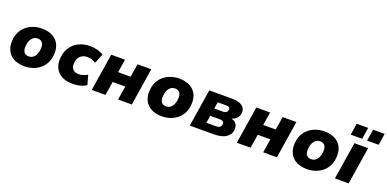

<svg xmlns="http://www.w3.org/2000/svg" viewBox="-8 -1566 4844 2405"><g transform="rotate(20 2414.0 -363.0)"><path d="M297 11Q213 11 155 -19.5Q97 -50 68.5 -106Q40 -162 44 -234Q47 -302 72.5 -353.5Q98 -405 140 -439.5Q182 -474 234.5 -491.5Q287 -509 344 -509Q429 -509 487 -478Q545 -447 573 -392Q601 -337 597 -264Q594 -196 568.5 -144.5Q543 -93 501 -58.5Q459 -24 407 -6.5Q355 11 297 11ZM304 -124Q338 -124 362 -142.5Q386 -161 400.5 -194.5Q415 -228 417 -271Q420 -320 399.5 -347Q379 -374 337 -374Q304 -374 279.5 -355.5Q255 -337 241 -304Q227 -271 225 -227Q222 -178 242.5 -151Q263 -124 304 -124Z M938 11Q852 11 794 -20Q736 -51 708 -106.5Q680 -162 685 -234Q688 -292 709.5 -342Q731 -392 769.5 -429.5Q808 -467 863.5 -488Q919 -509 990 -509Q1042 -509 1089.5 -495.5Q1137 -482 1167 -459L1114 -333Q1093 -349 1062 -359Q1031 -369 1001 -369Q967 -369 942.5 -358Q918 -347 902 -328Q886 -309 877.5 -284.5Q869 -260 868 -232Q865 -185 890.5 -157Q916 -129 971 -129Q999 -129 1029.5 -138.5Q1060 -148 1085 -164L1120 -37Q1100 -22 1070 -11Q1040 0 1006 5.5Q972 11 938 11Z M1192 0 1270 -498H1454L1426 -322H1593L1621 -498H1804L1726 0H1543L1572 -183H1404L1375 0Z M2128 11Q2044 11 1986 -19.5Q1928 -50 1899.5 -106Q1871 -162 1875 -234Q1878 -302 1903.5 -353.5Q1929 -405 1971 -439.5Q2013 -474 2065.5 -491.5Q2118 -509 2175 -509Q2260 -509 2318 -478Q2376 -447 2404 -392Q2432 -337 2428 -264Q2425 -196 2399.5 -144.5Q2374 -93 2332 -58.5Q2290 -24 2238 -6.5Q2186 11 2128 11ZM2135 -124Q2169 -124 2193 -142.5Q2217 -161 2231.5 -194.5Q2246 -228 2248 -271Q2251 -320 2230.5 -347Q2210 -374 2168 -374Q2135 -374 2110.5 -355.5Q2086 -337 2072 -304Q2058 -271 2056 -227Q2053 -178 2073.5 -151Q2094 -124 2135 -124Z M2499 0 2577 -498H2877Q2945 -498 2985 -481.5Q3025 -465 3042.5 -437.5Q3060 -410 3058 -376Q3057 -345 3041.5 -320Q3026 -295 3000 -278.5Q2974 -262 2939 -255L2940 -264Q2997 -255 3021.5 -225.5Q3046 -196 3044 -146Q3040 -80 2982.5 -40Q2925 0 2816 0ZM2682 -104H2807Q2842 -104 2860.5 -117.5Q2879 -131 2880 -158Q2882 -182 2867 -192.5Q2852 -203 2822 -203H2697ZM2714 -306H2831Q2858 -306 2874.5 -319.5Q2891 -333 2892 -356Q2893 -375 2880 -384.5Q2867 -394 2844 -394H2727Z M3126 0 3204 -498H3388L3360 -322H3527L3555 -498H3738L3660 0H3477L3506 -183H3338L3309 0Z M4062 11Q3978 11 3920 -19.5Q3862 -50 3833.5 -106Q3805 -162 3809 -234Q3812 -302 3837.5 -353.5Q3863 -405 3905 -439.5Q3947 -474 3999.5 -491.5Q4052 -509 4109 -509Q4194 -509 4252 -478Q4310 -447 4338 -392Q4366 -337 4362 -264Q4359 -196 4333.5 -144.5Q4308 -93 4266 -58.5Q4224 -24 4172 -6.5Q4120 11 4062 11ZM4069 -124Q4103 -124 4127 -142.5Q4151 -161 4165.5 -194.5Q4180 -228 4182 -271Q4185 -320 4164.5 -347Q4144 -374 4102 -374Q4069 -374 4044.5 -355.5Q4020 -337 4006 -304Q3992 -271 3990 -227Q3987 -178 4007.5 -151Q4028 -124 4069 -124Z M4433 0 4512 -498H4695L4616 0ZM4650 -583 4674 -737H4828L4804 -583ZM4431 -583 4455 -737H4608L4585 -583Z"/></g></svg>

Font: Nunito Sans 10pt Black
Style: Italic
Weight: 900
Italic angle: -9°
Designer: Vernon Adams
Foundry: Vernon Adams
Version: Version 3.101;gftools[0.9.27]